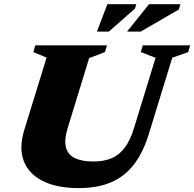

<svg xmlns="http://www.w3.org/2000/svg" viewBox="-20 -904 949 938"><path d="M310 -276.5Q293 -220 302.2 -184.2Q311.5 -148.5 345.5 -131.8Q379.5 -115 436 -115Q488 -115 525.8 -131.2Q563.5 -147.5 590.5 -184Q617.5 -220.5 635.5 -281L740 -621.5L668 -649.5L677.5 -682.5H909L899.5 -649.5L821.5 -622L706.5 -247.5Q679 -158.5 634 -100.2Q589 -42 522.8 -13.5Q456.5 15 364.5 15Q257.5 15 188.8 -19.8Q120 -54.5 96 -117.5Q72 -180.5 98 -267L207.5 -622.5L143 -649.5L152.5 -682.5H502.5L493 -649.5L415.5 -620ZM600.5 -749.5 708 -883.5H861.5L853.5 -857.5L667 -749.5ZM453.5 -749.5 504.5 -883.5H646L639.5 -862L511.5 -749.5Z"/></svg>

Font: Newsreader ExtraBold
Style: Italic
Weight: 800
Italic angle: -17°
Designer: Hugues Gentile
Foundry: Production Type
Version: Version 1.003